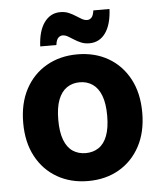

<svg xmlns="http://www.w3.org/2000/svg" viewBox="-53 -771 697 829"><g transform="rotate(-5 296.0 -356.5)"><path d="M38 -262Q38 -347 71 -408.5Q104 -470 162.5 -503.5Q221 -537 296 -537Q372 -537 430 -503.5Q488 -470 521 -408.5Q554 -347 554 -262Q554 -178 521 -116.5Q488 -55 430 -21.5Q372 12 296 12Q221 12 162.5 -21.5Q104 -55 71 -116.5Q38 -178 38 -262ZM190 -262Q190 -209 203 -175Q216 -141 240 -125Q264 -109 296 -109Q328 -109 352 -125Q376 -141 389 -175Q402 -209 402 -262Q402 -315 389 -349Q376 -383 352 -399.5Q328 -416 296 -416Q264 -416 240 -399.5Q216 -383 203 -349Q190 -315 190 -262ZM140 -585Q143 -652 169.5 -688.5Q196 -725 239 -725Q259 -725 275 -718.3Q291 -711.5 304 -703Q317 -694.5 329 -687.7Q341 -681 352 -681Q363 -681 371 -689.4Q379 -697.8 382 -720H452Q449 -653 423 -616.5Q397 -580 353 -580Q333 -580 317 -586.7Q301 -593.5 288 -602Q275 -610.5 263 -617.3Q251 -624 240 -624Q230 -624 221.5 -616Q213 -608 210 -585Z"/></g></svg>

Font: Radio Canada
Style: Regular
Weight: 400
Designer: Charles Daoud, Etienne Aubert Bonn, Alexandre Saumier Demers, Jacques Le Bailly
Foundry: Radio-Canada
Version: Version 2.104;gftools[0.9.28.dev5+ged2979d]